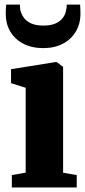

<svg xmlns="http://www.w3.org/2000/svg" viewBox="-20 -832 378 852"><path d="M32.5 0V-55L94 -66V-442.5L29 -463V-525L226 -556.5H231.5L260 -535.5V-65.5L320.5 -55V0ZM172.5 -618.5Q121.5 -618.5 84 -637.8Q46.5 -657 26 -691.5Q5.5 -726 5.5 -770Q5.5 -781 6 -792.8Q6.5 -804.5 7.5 -811.5H68.5Q68.5 -807 68.8 -801.8Q69 -796.5 69.5 -790.5Q73.5 -771 85 -754.5Q96.5 -738 118 -728.2Q139.5 -718.5 172.5 -718.5Q206 -718.5 227.2 -728.2Q248.5 -738 260 -754.2Q271.5 -770.5 274 -790Q275.5 -796 276 -801.5Q276.5 -807 276 -811.5H335.5Q336 -804.5 336.5 -793Q337 -781.5 337 -771Q337 -726.5 316.2 -691.8Q295.5 -657 258.5 -637.8Q221.5 -618.5 172.5 -618.5Z"/></svg>

Font: Merriweather 48pt Black
Style: Regular
Weight: 900
Version: Version 2.100